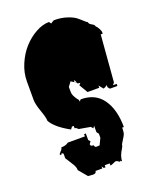

<svg xmlns="http://www.w3.org/2000/svg" viewBox="-147 -822 774 961"><g transform="rotate(-20 240.5 -341.5)"><path d="M294.9 -342.8 268.1 -388.2 276.9 -398.9Q263.2 -398.9 262.2 -401.4Q260.3 -407.7 252.9 -411.1H260.3L250.5 -422.4V-411.1L233.4 -422.4L215.8 -398.9V-376Q215.8 -363.8 218.3 -357.7Q220.7 -351.6 221.7 -348.6Q222.7 -345.7 226.1 -340.8Q229.5 -335.9 230.5 -334Q234.9 -326.7 241.2 -320.3V-311.5L250.5 -320.3Q327.6 -320.3 366.7 -264.4Q405.8 -208.5 405.8 -116.2H397Q397 -89.4 391.8 -79.1Q386.7 -68.8 379.2 -57.4Q371.6 -45.9 367.2 -37.6Q367.2 -29.3 360.4 -18.6Q338.9 14.6 338.9 42L329.6 35.6V42Q327.6 40 320.3 35.4Q313 30.8 309.3 30.8Q305.7 30.8 294.4 36.4Q283.2 42 276.9 42V30.8H250.5V42H241.2L233.4 30.8V42H197.3Q197.3 55.2 179.2 55.2L153.3 53.2L115.2 7.8Q115.2 -6.8 106 -22.7Q96.7 -38.6 86.9 -53.5Q77.1 -68.4 76.7 -69.3V-93.8L68.4 -100.1L66.4 -93.8H57.1Q57.1 -100.6 66.9 -109.9Q76.7 -119.1 76.7 -127.4Q101.6 -127.4 115.2 -138.7H206.5V-150.9H215.8V-116.2L224.6 -106L215.8 -93.8Q215.8 -82 230 -82H233.4Q233.4 -70.3 244.1 -70.3L260.3 -71.3L276.9 -106V-127.4L268.1 -138.7V-173.3L260.3 -162.1L250.5 -173.3L189 -184.1Q182.1 -193.8 171.9 -194.8V-207H162.6L153.3 -194.8Q81.1 -233.9 57.1 -275.4Q57.1 -293 42.5 -334Q27.8 -375 27.8 -398.9V-497.1Q27.8 -542 46.9 -586.9Q65.9 -631.8 95.5 -664.6Q125 -697.3 161.9 -717.8Q198.7 -738.3 233.4 -738.3L241.2 -727.5Q257.3 -738.3 260.3 -738.3Q298.3 -738.3 329.3 -727.8Q360.4 -717.3 375.2 -704.8Q390.1 -692.4 401.4 -681.9Q412.6 -671.4 416 -671.4Q416 -661.1 430.9 -653.6Q445.8 -646 445.8 -636.7Q452.6 -632.3 459.5 -618.9Q466.3 -605.5 466.3 -600.3Q466.3 -595.2 465.8 -591.3H455.6L435.5 -342.8L426.3 -331.5H445.8V-320.3H405.8L397 -331.5V-342.8Q388.2 -335 376.5 -331.5L357.4 -354.5V-342.8Z"/></g></svg>

Font: Butcherman Caps
Style: Regular
Weight: 400
Version: Version 001.003